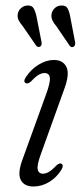

<svg xmlns="http://www.w3.org/2000/svg" viewBox="-20 -670 306 698"><path d="M136.5 -38.5Q146 -38.5 157.5 -45Q169 -51.5 185 -68.5Q196.5 -78.5 203 -75Q213 -69.5 203 -52.5Q186 -25 159 -8.5Q132 8 101.5 8Q67.5 8 55.2 -16.5Q43 -41 63 -93.5L147.5 -327Q163.5 -370.5 161.2 -387.5Q159 -404.5 141.5 -404.5Q132 -404.5 120.2 -397.8Q108.5 -391 92.5 -373.5Q80.5 -364 74 -367.5Q63 -373 74 -389.5Q92.5 -418 120.5 -435Q148.5 -452 176 -452Q209 -452 221.5 -426.5Q234 -401 213.5 -346L129 -111Q114 -70.5 117 -54.5Q120 -38.5 136.5 -38.5ZM236.5 -603 253 -517Q255 -505 248 -500.5Q240 -495.5 233.5 -503.5L185 -574.5Q175.5 -585.5 170.5 -596.2Q165.5 -607 167.5 -619.5Q170 -632 179.5 -640.8Q189 -649.5 202.5 -650Q220 -651 226.5 -638Q233 -625 236.5 -603ZM114 -603.5 131 -517Q133 -506 126.5 -501Q118.5 -496 111.5 -504L63 -574.5Q53.5 -585.5 48 -596Q42.5 -606.5 44.5 -619Q46.5 -631.5 56.2 -640.2Q66 -649 79 -650Q96.5 -651 103.2 -638.2Q110 -625.5 114 -603.5Z"/></svg>

Font: Fraunces 72pt S050 Light
Style: Italic
Weight: 300
Italic angle: -16°
Version: Version 1.000; ttfautohint (v1.8.3)